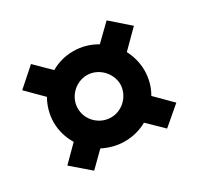

<svg xmlns="http://www.w3.org/2000/svg" viewBox="-117 -707 837 807"><g transform="rotate(-30 301.5 -303.5)"><path d="M299 -85C338 -85 375 -95 407 -113L479 -43L567 -118L490 -195C509 -227 519 -264 519 -303C519 -340 509 -375 493 -406L574 -487L486 -564L411 -491C378 -511 340 -522 299 -522C260 -522 223 -512 191 -493L119 -564L32 -487L108 -411C90 -379 79 -342 79 -303C79 -262 91 -224 111 -191L38 -118L125 -43L194 -111C226 -95 261 -85 299 -85ZM196 -303C196 -359 243 -406 299 -406C354 -406 401 -359 402 -303C401 -248 355 -201 299 -201C243 -201 196 -247 196 -303Z"/></g></svg>

Font: Vanilla Cream ExtraBold
Style: Regular
Weight: 800
Designer: Jeremy Tribby, Jinavaṁso
Foundry: Tribby Type
Version: Version 1.422;Glyphs 3.1.2 (3151)